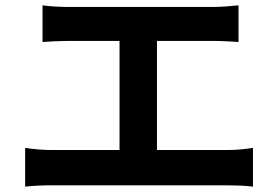

<svg xmlns="http://www.w3.org/2000/svg" viewBox="-20 -718 1040 718"><path d="M74 -165V-20C108 -24 143 -25 173 -25H832C855 -25 897 -24 926 -20V-165C900 -161 868 -157 832 -157H567V-565H778C807 -565 842 -563 872 -561V-698C843 -695 808 -692 778 -692H234C206 -692 165 -694 139 -698V-561C164 -563 207 -565 234 -565H427V-157H173C142 -157 106 -160 74 -165Z"/></svg>

Font: Noto Sans Mono CJK HK
Style: Bold
Weight: 700
Designer: Ryoko NISHIZUKA 西塚涼子 (kana, bopomofo & ideographs); Paul D. Hunt (Latin, Greek & Cyrillic); Sandoll Communications 산돌커뮤니
Foundry: Adobe
Version: Version 2.004;hotconv 1.0.118;makeotfexe 2.5.65603